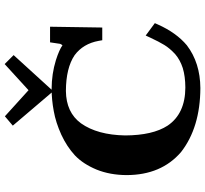

<svg xmlns="http://www.w3.org/2000/svg" viewBox="-48 -823 893 837"><g transform="rotate(-90 398.5 -404.5)"><path d="M576.8 -791.6 537.7 -830.7 423.8 -726.6 310 -829.7 269.3 -795.2 419.4 -618.9ZM625.9 -589.1C625 -586.2 622.9 -582.7 619.7 -578.6C606.5 -588.1 584.9 -597.7 554.8 -607.3C515.1 -619.6 473.2 -625.8 428.9 -626C397.6 -625.9 365.5 -622.8 332.5 -616.6C299.6 -610.8 265.4 -599.8 229.8 -583.7C195.1 -567.6 165 -547.8 139.5 -524.3C114.5 -500.5 93.8 -468.9 77.5 -429.5C61.9 -390.8 53.9 -347.2 53.7 -298.7C54 -198.1 87.4 -119.2 153.9 -61.9C225.4 -6.1 318.5 22 433.2 22.5C506.6 21.9 568.7 2.3 619.4 -36.3C656 -66.8 686.3 -109.1 710.4 -163.1L716.1 -176L662.1 -215.9L652 -194.1C640.8 -170.1 630.4 -150.1 620.8 -134.4C611.2 -118.7 597.9 -103 580.8 -87.2C564.3 -73 544.2 -62 520.5 -54.3C496.5 -46.9 468.1 -43.2 435.3 -43C359.3 -43.3 303.9 -69.1 269.3 -120.3C241.1 -163.7 226.9 -225.5 226.6 -305.5C228.1 -386.3 245.7 -450.4 279.3 -497.8C310.9 -541.1 357.9 -563 420.3 -563.7C487 -563.5 539 -550.9 576.3 -525.8C609.9 -500.9 630.7 -465.8 638.9 -420.7L641.6 -405.2H697L700.5 -632.8H632.4C629.1 -608.8 626.9 -594.2 625.9 -589.1Z"/></g></svg>

Font: Bentham
Style: Bold
Weight: 700
Version: Version 002.001